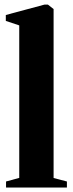

<svg xmlns="http://www.w3.org/2000/svg" viewBox="-20 -838 324 858"><path d="M66 -43V-724.5L6 -744.5V-771L179 -817.5H194L219.5 -797.5V-42.5L279 -27V0H7V-27Z"/></svg>

Font: Merriweather 120pt ExtraBold
Style: Regular
Weight: 800
Version: Version 2.100